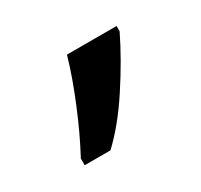

<svg xmlns="http://www.w3.org/2000/svg" viewBox="-54 -780 307 293"><g transform="rotate(-30 99.5 -634.0)"><path d="M25.4 -565.9Q43.5 -599.6 59.8 -639.2Q76.2 -678.7 86.4 -713.9H173.8V-704.6Q154.8 -665.5 127.2 -623.3Q99.6 -581.1 70.8 -554.2H25.4Z"/></g></svg>

Font: Open Sans Condensed SemiBold
Style: Regular
Weight: 600
Width: 3
Designer: Monotype Design Team
Foundry: Monotype Imaging Inc.
Version: Version 3.000; ttfautohint (v1.8.4)